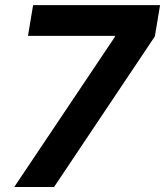

<svg xmlns="http://www.w3.org/2000/svg" viewBox="-20 -748 660 768"><path d="M37 0 439.1 -599.8 439.8 -604.6H91.9L112.4 -727.5H620.3L599.4 -602.4L196.2 0Z"/></svg>

Font: Adwaita Sans
Style: Italic
Weight: 400
Italic angle: -9.39999°
Designer: Rasmus Andersson
Foundry: rsms
Version: Version 4.001;git-9221beed3